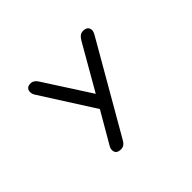

<svg xmlns="http://www.w3.org/2000/svg" viewBox="-145 -995 1289 1289"><g transform="rotate(-45 500.0 -350.5)"><path d="M456.1 -270.5 214.8 -649.4Q205.1 -666 205.1 -680.7Q205.1 -721.7 249 -721.7Q277.3 -721.7 296.9 -691.4L508.8 -362.3L693.4 -683.6Q715.8 -721.7 745.1 -721.7Q793.9 -721.7 793.9 -681.6Q793.9 -668.9 785.2 -652.3L417 -13.7Q397.5 21.5 366.2 21.5Q318.4 21.5 318.4 -18.6Q318.4 -34.2 329.1 -51.8L456.1 -270.5Z"/></g></svg>

Font: jf-openhuninn-1.0
Style: Regular
Weight: 400
Designer: [Kosugi Maru]
      Designed by Motoya company      

      [Varela Round]
      Joe Prince(Latin component); Avraham Co
Foundry: justfont CO.,LTD.
Version: 1.0